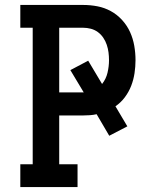

<svg xmlns="http://www.w3.org/2000/svg" viewBox="-20 -755 640 775"><path d="M62 0V-92H112V-643H62V-735H316Q345 -735 373.5 -729.5Q402 -724 427.5 -710Q453 -696 473 -674Q493 -652 505 -625.5Q517 -599 522 -570Q527 -541 527 -512Q527 -486 523 -459.5Q519 -433 509.5 -408.5Q500 -384 484 -362.5Q468 -341 446 -326L494 -245L421 -207L370 -294Q357 -291 343 -290Q329 -289 316 -289H219V-92H293V0ZM219 -382H316Q316 -382 316.5 -382Q317 -382 318 -382L264 -472L336 -510L392 -416Q408 -436 414 -461.5Q420 -487 420 -512Q420 -528 418 -543.5Q416 -559 411 -574Q406 -589 397 -602.5Q388 -616 375 -625.5Q362 -635 346.5 -639Q331 -643 316 -643H219Z"/></svg>

Font: Iosevka Slab Semibold Extended
Style: Regular
Weight: 600
Width: 7
Monospace: yes
Designer: Belleve Invis
Foundry: Belleve Invis
Version: Version 11.1.0; ttfautohint (v1.8.3)